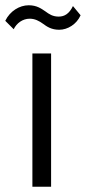

<svg xmlns="http://www.w3.org/2000/svg" viewBox="-46 -709 326 729"><path d="M179 -596C211 -596 245 -617 260 -651L231 -686C217 -657 199 -646 177 -646C154 -646 141 -655 126 -666C111 -676 94 -689 63 -689C28 -689 -8 -667 -26 -630L6 -598C17 -621 40 -638 67 -638C87 -638 103 -629 117 -619C132 -608 149 -596 179 -596ZM77 0H148V-506H77Z"/></svg>

Font: Arthouse Owned
Style: Regular
Weight: 400
Designer: Jeremy Tribby
Foundry: Tribby Type
Version: Version 1.000;PS 001.000;hotconv 1.0.88;makeotf.lib2.5.64775